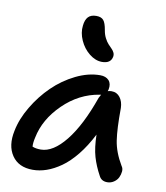

<svg xmlns="http://www.w3.org/2000/svg" viewBox="-88 -818 817 945"><g transform="rotate(10 320.5 -345.0)"><path d="M382.8 -526.9Q350.1 -526.9 319.3 -551.5Q288.6 -576.2 272 -613.5Q255.4 -650.9 259.8 -686Q262.7 -715.8 276.4 -730.5Q290 -745.1 316.9 -745.1Q341.8 -745.1 353 -731.7Q364.3 -718.3 370.1 -683.1Q373.5 -662.1 382.3 -645Q391.1 -627.9 400.4 -617.9Q409.7 -607.9 418.2 -599.4Q426.8 -590.8 430.9 -581.5Q435.1 -572.3 433.1 -561Q426.3 -526.9 382.8 -526.9ZM139.2 55.2Q68.4 55.2 35.2 6.3Q2 -42.5 18.1 -118.2Q29.8 -178.7 66.7 -240.7Q103.5 -302.7 153.3 -351.3Q203.1 -399.9 265.1 -430.4Q327.1 -460.9 386.2 -460.9Q415 -460.9 429.9 -444.6Q444.8 -428.2 439 -398.9L436 -390.1Q444.8 -393.1 455.1 -393.1Q481.9 -393.1 497.6 -372.3Q513.2 -351.6 514.2 -319.8Q513.2 -215.8 522 -158.2Q530.8 -100.6 566.9 -40Q575.7 -28.3 574.2 -12.7Q572.8 2.9 565.9 17.3Q559.1 31.7 544.2 41.7Q529.3 51.8 511.2 51.8Q481.9 51.8 470.2 27.8Q445.8 -16.6 433.1 -60.3Q420.4 -104 418.9 -169.9Q388.2 -109.4 352.1 -64.7Q315.9 -20 279.3 5.6Q242.7 31.2 208 43.2Q173.3 55.2 139.2 55.2ZM124 -103Q117.7 -76.2 119.1 -57.1Q135.7 -49.8 161.1 -49.8Q222.2 -49.8 284.7 -127.7Q347.2 -205.6 397.9 -350.1Q402.8 -359.9 407.2 -367.2Q406.2 -367.2 404.1 -366.7Q401.9 -366.2 400.9 -366.2Q299.3 -350.1 220.9 -273.4Q142.6 -196.8 124 -103Z"/></g></svg>

Font: Shantell Sans Bouncy
Style: Italic
Weight: 500
Italic angle: -11.31°
Designer: Stephen Nixon, Anya Danilova, Shantell Martin
Foundry: Arrow Type
Version: Version 1.006;[9816181b4]